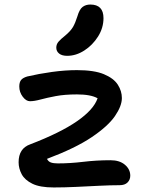

<svg xmlns="http://www.w3.org/2000/svg" viewBox="-20 -816 652 846"><path d="M217 10Q156 10 122.5 -6.5Q89 -23 75.5 -48.5Q62 -74 62 -101Q62 -162 113 -180Q246 -231 319.5 -282Q393 -333 410 -383Q380 -400 319 -400Q265 -400 225.5 -392.5Q186 -385 158.5 -377.5Q131 -370 112 -370Q95 -370 80 -390Q65 -410 65 -435Q65 -453 72.5 -463Q80 -473 100 -479Q151 -491 209 -499Q267 -507 319 -507Q395 -507 438 -489Q481 -471 499 -443Q517 -415 517 -384Q517 -349 486.5 -304.5Q456 -260 384 -211.5Q312 -163 187 -116Q193 -104 204.5 -100Q216 -96 235 -96Q289 -96 347 -103Q405 -110 467 -110Q507 -110 530.5 -90Q554 -70 554 -42Q554 -24 542 -12Q530 0 507 0Q468 0 418 2.5Q368 5 315.5 7.5Q263 10 217 10ZM276 -570Q253 -570 240.5 -580Q228 -590 228 -606Q228 -621 238 -632.5Q248 -644 267 -659Q291 -679 301.5 -697Q312 -715 321 -744Q330 -775 344 -785.5Q358 -796 378 -796Q436 -796 436 -736Q436 -693 412 -655Q388 -617 351.5 -593.5Q315 -570 276 -570Z"/></svg>

Font: Shantell Sans Normal
Style: Regular
Weight: 500
Designer: Stephen Nixon, Anya Danilova, Shantell Martin
Foundry: Arrow Type
Version: Version 1.009;[a7da0bfa3]